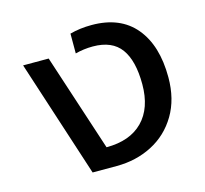

<svg xmlns="http://www.w3.org/2000/svg" viewBox="-85 -645 789 740"><g transform="rotate(-15 309.5 -275.0)"><path d="M45 -468H147L274 -80Q368 -80 419 -132Q470 -184 470 -279Q470 -373 435 -421Q400 -469 323 -469Q287 -469 253 -460V-539Q293 -550 340 -550Q454 -550 514 -478Q574 -406 574 -279Q574 -192 536.5 -129Q499 -66 435 -33Q371 0 293 0H197Z"/></g></svg>

Font: Prompt
Style: Regular
Weight: 400
Designer: Katatrad Team
Foundry: CadsonDemak
Version: Version 1.001